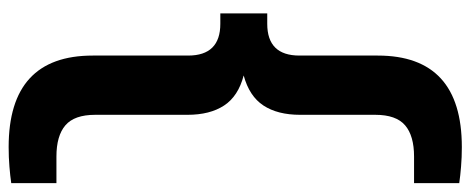

<svg xmlns="http://www.w3.org/2000/svg" viewBox="-342 -516 1088 444"><g transform="rotate(90 202.0 -294.0)"><path d="M320 230Q108.5 230 108.5 35.5V-185Q108.5 -259.5 35 -259.5H11V-368H35Q108.5 -368 108.5 -442.5V-623.5Q108.5 -818 320 -818Q344 -818 365.2 -816.2Q386.5 -814.5 403.5 -812V-707.5H342Q294 -707.5 269.8 -686.8Q245.5 -666 245.5 -618V-444Q245.5 -392 224 -359.2Q202.5 -326.5 154.5 -313.5Q202.5 -301 224 -268.2Q245.5 -235.5 245.5 -183.5V30Q245.5 78 269.8 98.8Q294 119.5 342 119.5H403.5V224Q386.5 226.5 365.2 228.2Q344 230 320 230Z"/></g></svg>

Font: Encode Sans SemiExpanded SemiExpanded SemiBold
Style: Regular
Weight: 600
Width: 6
Designer: Multiple Designers
Foundry: Impallari Type
Version: Version 3.000; ttfautohint (v1.8.3) -l 8 -r 50 -G 200 -x 14 